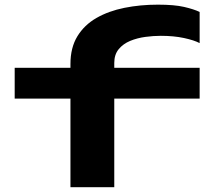

<svg xmlns="http://www.w3.org/2000/svg" viewBox="-20 -784 940 804"><path d="M275 0V-371H41.5V-500H275V-516Q275 -584.5 304 -632Q333 -679.5 384 -708.8Q435 -738 501 -751.2Q567 -764.5 641.5 -764.5Q710 -764.5 751 -755Q792 -745.5 816 -734V-603.5Q793.5 -615.5 750.5 -624.8Q707.5 -634 653 -634Q622.5 -634 588.8 -629.5Q555 -625 525.2 -612.8Q495.5 -600.5 477 -578Q458.5 -555.5 458.5 -520.5V-500H816V-371H458.5V0Z"/></svg>

Font: Trispace Expanded
Style: Bold
Weight: 700
Width: 7
Designer: Tyler Finck
Foundry: Etcetera Type Company
Version: Version 1.210; ttfautohint (v1.8.3)